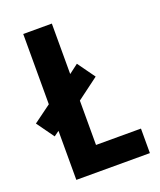

<svg xmlns="http://www.w3.org/2000/svg" viewBox="-144 -798 736 883"><g transform="rotate(-20 224.5 -357.0)"><path d="M76 0V-240L51 -222L-10 -307L76 -370V-714H216V-467L261 -501L322 -416L216 -337V-120H436V0Z"/></g></svg>

Font: Noto Sans Sinhala UI Condensed
Style: Bold
Weight: 700
Width: 3
Designer: Jelle Bosma - Monotype Design Team
Foundry: Monotype Imaging Inc.
Version: Version 2.006; ttfautohint (v1.8.4.7-5d5b)